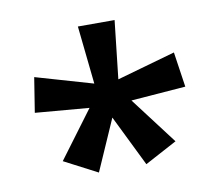

<svg xmlns="http://www.w3.org/2000/svg" viewBox="-58 -866 663 582"><g transform="rotate(-10 273.5 -575.5)"><path d="M329 -799H216L235 -620L59 -671L42 -564L208 -550L100 -405L202 -352L271 -509L348 -352L447 -405L337 -550L505 -563L489 -671L309 -620Z"/></g></svg>

Font: Noto Sans Sinhala SemiBold
Style: Regular
Weight: 600
Designer: Jelle Bosma - Monotype Design Team
Foundry: Monotype Imaging Inc.
Version: Version 2.006